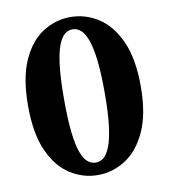

<svg xmlns="http://www.w3.org/2000/svg" viewBox="-76 -711 695 791"><g transform="rotate(-10 271.0 -315.5)"><path d="M270.8 15.1Q208.6 15.1 154.8 -19.5Q101 -54.1 68.5 -126.9Q36 -199.7 36 -314.9Q36 -431.1 68.5 -504.1Q101 -577 154.8 -611.4Q208.6 -645.8 270.8 -645.8Q333 -645.8 386.9 -611.4Q440.8 -577 474.1 -504.1Q507.4 -431.1 507.4 -314.9Q507.4 -199.7 474.1 -126.9Q440.8 -54.1 386.9 -19.5Q333 15.1 270.8 15.1ZM270.8 -37Q288.9 -37 304.1 -49.2Q319.2 -61.5 331.1 -92.3Q343 -123 349.7 -177.2Q356.4 -231.5 356.4 -314.9Q356.4 -399.1 349.7 -453.6Q343 -508.1 331.1 -538.9Q319.2 -569.6 304.1 -582Q288.9 -594.5 270.8 -594.5Q252.8 -594.5 237.7 -582.2Q222.5 -569.9 211 -539.2Q199.4 -508.4 193.1 -453.9Q186.8 -399.4 186.8 -314.9Q186.8 -230.8 193.1 -176.4Q199.4 -122 211 -91.8Q222.5 -61.5 237.7 -49.2Q252.8 -37 270.8 -37Z"/></g></svg>

Font: Source Serif 4 Variable
Style: Regular
Weight: 400
Designer: Frank Grießhammer
Foundry: Adobe
Version: Version 4.005;hotconv 1.1.0;makeotfexe 2.6.0